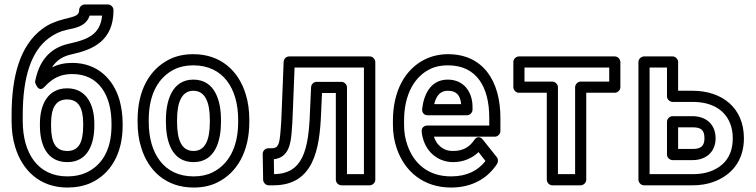

<svg xmlns="http://www.w3.org/2000/svg" viewBox="-20 -806 3391 861"><path d="M480 -252V-242C480 -130 434 -63 367 -32C343 -21 315 -15 282 -15C148 -15 82 -121 82 -263V-290C82 -458 119 -576 199 -635C223 -653 248 -665 278 -672C306 -679 365 -683 382 -736H438C429 -651 375 -629 289 -610C202 -591 154 -531 137 -438C137 -438 151 -385 180 -417C213 -452 247 -474 304 -474C423 -474 480 -379 480 -252ZM213 -504C232 -533 258 -553 300 -562C396 -583 489 -622 489 -761C489 -772 479 -786 464 -786H360C349 -786 335 -776 335 -761C335 -735 314 -732 266 -720C231 -711 198 -698 169 -676C69 -601 32 -463 32 -290V-263C32 -222 37 -183 48 -147C79 -44 157 35 282 35C321 35 357 28 388 14C475 -26 530 -116 530 -242V-252C530 -289 525 -324 516 -357C489 -451 417 -524 304 -524C269 -524 240 -517 213 -504ZM403 -252C403 -333 370 -410 281 -410C192 -410 159 -333 159 -252V-242C159 -159 189 -79 282 -79C374 -79 403 -161 403 -242ZM353 -252V-242C353 -166 332 -129 282 -129C230 -129 209 -165 209 -242V-252C209 -325 232 -360 281 -360C330 -360 353 -325 353 -252Z M1048 -269V-259C1048 -141 1002 -67 933 -33C909 -21 881 -15 848 -15C715 -15 647 -118 647 -259V-269C647 -387 693 -461 762 -495C786 -507 814 -513 847 -513C980 -513 1048 -410 1048 -269ZM597 -269V-259C597 -218 602 -180 613 -145C644 -42 723 35 848 35C887 35 923 28 955 12C1044 -32 1098 -127 1098 -259V-269C1098 -310 1093 -348 1082 -383C1051 -486 972 -563 847 -563C808 -563 772 -556 740 -540C651 -496 597 -401 597 -269ZM971 -269C971 -352 945 -449 847 -449C750 -449 724 -351 724 -269V-259C724 -175 749 -79 848 -79C946 -79 971 -176 971 -259ZM921 -269V-259C921 -176 899 -129 848 -129C796 -129 774 -175 774 -259V-269C774 -351 797 -399 847 -399C898 -399 921 -351 921 -269Z M1612 -503V-25H1536V-414C1536 -429 1522 -439 1511 -439H1400C1386 -439 1376 -428 1375 -415L1370 -304C1364 -133 1338 -27 1209 -25L1208 -92C1276 -99 1284 -165 1288 -215C1290 -239 1292 -268 1293 -302L1301 -503ZM1663 -528C1663 -539 1653 -553 1638 -553H1277C1264 -553 1253 -543 1252 -529L1243 -304C1242 -270 1240 -241 1238 -218C1233 -157 1228 -141 1197 -141H1183C1169 -141 1158 -129 1158 -116L1160 0C1160 12 1171 25 1185 25H1206C1386 25 1414 -135 1420 -302L1424 -389H1486V0C1486 11 1496 25 1511 25H1638C1649 25 1663 15 1663 0Z M2174 -278V-243H1896C1885 -243 1869 -236 1871 -215C1877 -155 1910 -110 1957 -90C1974 -83 1992 -79 2012 -79C2059 -79 2098 -97 2126 -124L2157 -84C2124 -42 2075 -15 2003 -15C1900 -15 1836 -72 1807 -155C1797 -183 1792 -213 1792 -246V-265C1792 -384 1840 -463 1908 -496C1932 -508 1958 -513 1989 -513C2118 -513 2174 -415 2174 -278ZM1989 -563C1952 -563 1917 -555 1886 -540C1796 -496 1742 -397 1742 -265V-246C1742 -208 1748 -172 1760 -138C1795 -38 1878 35 2003 35C2099 35 2168 -8 2209 -71C2214 -79 2215 -92 2208 -101L2146 -179C2124 -206 2107 -179 2106 -177C2085 -147 2057 -129 2012 -129C1998 -129 1987 -131 1977 -135C1954 -145 1935 -164 1926 -193H2199C2210 -193 2224 -203 2224 -218V-278C2224 -442 2147 -563 1989 -563ZM2099 -326C2099 -396 2058 -449 1988 -449C1909 -449 1880 -379 1873 -317C1872 -307 1877 -289 1898 -289H2074C2089 -289 2099 -303 2099 -314ZM2048 -339H1927C1937 -378 1955 -399 1988 -399C2025 -399 2044 -381 2048 -339Z M2712 -440H2584C2569 -440 2559 -426 2559 -415V-25H2482V-415C2482 -430 2468 -440 2457 -440H2332V-503H2712ZM2737 -390C2748 -390 2762 -400 2762 -415V-528C2762 -539 2752 -553 2737 -553H2307C2296 -553 2282 -543 2282 -528V-415C2282 -404 2292 -390 2307 -390H2432V0C2432 11 2442 25 2457 25H2584C2595 25 2609 15 2609 0V-390Z M2996 -349H3086C3173 -349 3230 -313 3254 -253C3262 -233 3266 -211 3266 -186C3266 -102 3222 -58 3164 -37C3142 -29 3116 -25 3086 -25H2893V-503H2971V-374C2971 -359 2985 -349 2996 -349ZM3086 -399H3021V-528C3021 -539 3011 -553 2996 -553H2868C2857 -553 2843 -543 2843 -528V0C2843 11 2853 25 2868 25H3086C3121 25 3152 20 3181 9C3255 -18 3316 -80 3316 -186C3316 -325 3215 -399 3086 -399ZM3189 -186C3189 -251 3143 -285 3086 -285H2996C2981 -285 2971 -271 2971 -260V-113C2971 -98 2985 -88 2996 -88H3086C3142 -88 3189 -121 3189 -186ZM3139 -186C3139 -151 3123 -138 3086 -138H3021V-235H3086C3124 -235 3139 -223 3139 -186Z"/></svg>

Font: Asimov
Style: NarOu
Weight: 500
Designer: Google
Version: Version 2.000980; 2014